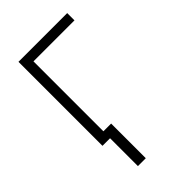

<svg xmlns="http://www.w3.org/2000/svg" viewBox="-216 -606 857 857"><g transform="rotate(-45 213.0 -177.0)"><path d="M383.8 -484.4H125V-43H173.8V175.8H124V0H76.2V-530.3H383.8Z"/></g></svg>

Font: Pretendard ExtraLight
Style: Regular
Weight: 200
Designer: Base glyphs from Inter by Rasmus Andersson; Hangeul glyphs from Noto Sans CJK(Source Han Sans) by Jang Soo-young and Kan
Foundry: Kil Hyung-jin
Version: Version 1.309